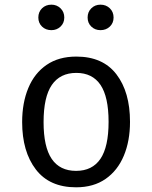

<svg xmlns="http://www.w3.org/2000/svg" viewBox="-20 -795 655 827"><path d="M308.7 -551.3Q423.1 -551.3 481.5 -474.9Q540 -398.5 540 -270.3Q540 -187.7 513.3 -124.1Q486.7 -60.5 434.9 -24.4Q383.1 11.8 307.7 11.8Q193.3 11.8 134.4 -65.1Q75.4 -142.1 75.4 -269.2Q75.4 -352.3 102.1 -416.2Q128.7 -480 180.8 -515.6Q232.8 -551.3 308.7 -551.3ZM308.7 -481Q239 -481 203.3 -429.2Q167.7 -377.4 167.7 -269.2Q167.7 -162.1 202.8 -110.5Q237.9 -59 307.7 -59Q377.4 -59 412.6 -110.8Q447.7 -162.6 447.7 -270.3Q447.7 -377.9 412.8 -429.5Q377.9 -481 308.7 -481ZM201.5 -665.1Q176.9 -665.1 161 -680.5Q145.1 -695.9 145.1 -719.5Q145.1 -743.6 161 -759.2Q176.9 -774.9 201.5 -774.9Q224.6 -774.9 240.8 -759.2Q256.9 -743.6 256.9 -719.5Q256.9 -695.9 240.8 -680.5Q224.6 -665.1 201.5 -665.1ZM412.8 -665.1Q389.2 -665.1 373.3 -680.5Q357.4 -695.9 357.4 -719.5Q357.4 -743.6 373.3 -759.2Q389.2 -774.9 412.8 -774.9Q436.9 -774.9 453.1 -759.2Q469.2 -743.6 469.2 -719.5Q469.2 -695.9 453.1 -680.5Q436.9 -665.1 412.8 -665.1Z"/></svg>

Font: FiraCode Nerd Font
Style: Regular
Weight: 400
Designer: Carrois Corporate, Edenspiekermann AG, Nikita Prokopov
Foundry: Carrois Corporate, Edenspiekermann AG, Nikita Prokopov
Version: Version 6.002;Nerd Fonts 2.1.0